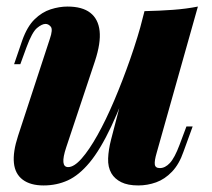

<svg xmlns="http://www.w3.org/2000/svg" viewBox="-20 -552 647 586"><path d="M392 -352Q354 -239 320 -167Q286 -95 253.5 -56Q221 -17 187 -1.5Q153 14 113 14Q73 14 49.5 -3.5Q26 -21 22.5 -54.5Q19 -88 35 -137L132 -433Q142 -462 135 -470.5Q128 -479 119 -479Q108 -479 93 -466.5Q78 -454 61 -408L42 -356H23L48 -429Q63 -471 85.5 -493Q108 -515 134.5 -523.5Q161 -532 186 -532Q231 -532 255.5 -513Q280 -494 284 -457.5Q288 -421 270 -366L182 -102Q162 -42 188 -42Q206 -42 229 -68Q252 -94 277.5 -139.5Q303 -185 328.5 -245Q354 -305 377.5 -372Q401 -439 419 -508ZM458 -85Q451 -61 452.5 -50Q454 -39 468 -39Q484 -39 498.5 -54.5Q513 -70 528 -110L549 -166H568L540 -89Q527 -51 505 -28Q483 -5 456.5 4.5Q430 14 402 14Q370 14 350 4Q330 -6 320 -23Q309 -42 310 -68.5Q311 -95 319 -126L421 -518Q467 -519 508 -522Q549 -525 584 -532Z"/></svg>

Font: Playfair Display ExtraBold
Style: Italic
Weight: 800
Italic angle: -14°
Designer: Claus Eggers Sørensen
Foundry: Claus Eggers Sørensen
Version: Version 1.203